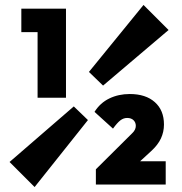

<svg xmlns="http://www.w3.org/2000/svg" viewBox="-20 -741 732 774"><path d="M277.5 -312 334.5 -257 119.5 13 18.5 -88ZM395.5 -396 338.5 -451 558.5 -721 659.5 -620ZM131.5 -347V-706H246V-347ZM66 -611.5V-706H241V-611.5ZM366.5 -58.5 512.5 -203.5Q521 -211.5 524.2 -219Q527.5 -226.5 527.5 -233.5Q527.5 -247.5 518.2 -256.5Q509 -265.5 492.5 -265.5Q478 -265.5 465.2 -255.8Q452.5 -246 435.5 -222.5L361 -290Q384 -326.5 421 -344.2Q458 -362 503 -362Q567.5 -362 604.2 -329.2Q641 -296.5 641 -239Q641 -209.5 628.8 -183Q616.5 -156.5 589 -131.5L503.5 -53ZM366.5 3V-58.5L462.5 -91H648V3Z"/></svg>

Font: Outfit Thin
Style: Regular
Weight: 100
Designer: Rodrigo Fuenzalida
Foundry: fragTYPE
Version: Version 1.100;gftools[0.9.27]